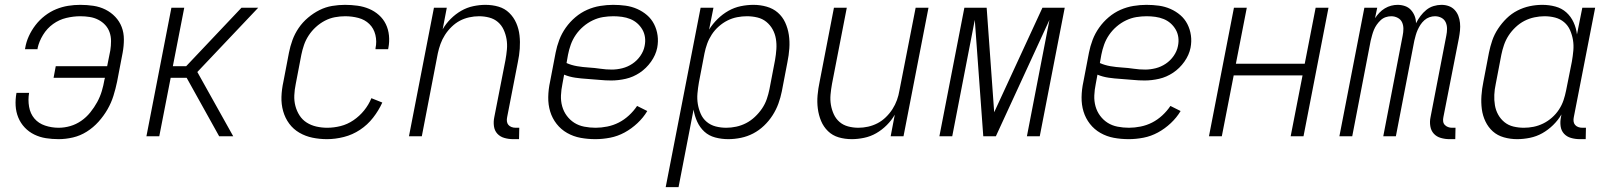

<svg xmlns="http://www.w3.org/2000/svg" viewBox="-20 -562 6640 792"><path d="M222 12Q195 12 169.5 8Q144 4 121.5 -7Q99 -18 82 -36Q65 -54 55.5 -77Q46 -100 44.5 -126Q43 -152 48 -179H100Q95 -150 100 -121.5Q105 -93 122 -73Q139 -53 166 -44Q193 -35 222 -35Q246 -35 270 -42Q294 -49 315 -63.5Q336 -78 352.5 -98.5Q369 -119 381 -141Q393 -163 400 -186.5Q407 -210 411 -234L413 -241H201L210 -289H422L435 -354Q438 -373 438 -392.5Q438 -412 432 -429Q426 -446 414 -459Q402 -472 385.5 -480.5Q369 -489 350 -492Q331 -495 311 -495Q283 -495 253.5 -488Q224 -481 199 -463Q174 -445 157.5 -418Q141 -391 135 -363V-359H83L84 -364Q88 -389 99 -413Q110 -437 126.5 -458.5Q143 -480 165 -497Q187 -514 211.5 -524Q236 -534 261 -538Q286 -542 311 -542Q339 -542 365.5 -538Q392 -534 415 -522.5Q438 -511 455.5 -492.5Q473 -474 482 -450.5Q491 -427 491 -399.5Q491 -372 486 -345L463 -225Q457 -196 448 -167Q439 -138 423.5 -111Q408 -84 386.5 -60Q365 -36 338 -19Q311 -2 281 5Q251 12 222 12Z M884 0 750 -241H684L637 0H584L687 -530H740L693 -289H748L976 -530H1045L794 -265L942 0Z M1329 12Q1298 12 1269 6Q1240 0 1215 -14.5Q1190 -29 1173 -52Q1156 -75 1148 -103.5Q1140 -132 1141 -162.5Q1142 -193 1149 -225L1172 -345Q1177 -371 1186.5 -397Q1196 -423 1212 -446.5Q1228 -470 1250.5 -489Q1273 -508 1298 -520.5Q1323 -533 1350 -537.5Q1377 -542 1403 -542Q1429 -542 1454.5 -538.5Q1480 -535 1502.5 -525.5Q1525 -516 1543 -500Q1561 -484 1571.5 -462.5Q1582 -441 1584.5 -415.5Q1587 -390 1582 -364L1581 -359H1529V-363Q1535 -391 1528.5 -418Q1522 -445 1503.5 -463Q1485 -481 1458.5 -488Q1432 -495 1404 -495Q1383 -495 1361.5 -491Q1340 -487 1320 -476.5Q1300 -466 1283 -450.5Q1266 -435 1253.5 -416Q1241 -397 1234 -376.5Q1227 -356 1223 -336L1200 -216Q1195 -192 1194 -169Q1193 -146 1198.5 -125Q1204 -104 1215.5 -86Q1227 -68 1245 -56.5Q1263 -45 1285 -40Q1307 -35 1330 -35Q1357 -35 1385 -42Q1413 -49 1438 -66Q1463 -83 1482 -106.5Q1501 -130 1512 -157L1557 -139Q1542 -106 1519 -76.5Q1496 -47 1465 -26.5Q1434 -6 1398.5 3Q1363 12 1329 12Z M2097 12Q2078 12 2060.5 7Q2043 2 2031.5 -10.5Q2020 -23 2017.5 -41.5Q2015 -60 2019 -79L2065 -314Q2069 -336 2071 -358Q2073 -380 2069.5 -400.5Q2066 -421 2057.5 -439.5Q2049 -458 2034 -471Q2019 -484 1998.5 -489.5Q1978 -495 1956 -495Q1936 -495 1915.5 -490.5Q1895 -486 1877 -476.5Q1859 -467 1843 -451.5Q1827 -436 1815.5 -418Q1804 -400 1797 -380.5Q1790 -361 1786 -342L1720 0H1667L1770 -530H1823L1806 -441Q1819 -464 1839 -484Q1859 -504 1882.5 -517.5Q1906 -531 1932 -536.5Q1958 -542 1982 -542Q2011 -542 2036.5 -534.5Q2062 -527 2080.5 -509Q2099 -491 2109.5 -467Q2120 -443 2123 -416Q2126 -389 2124 -361Q2122 -333 2116 -305L2072 -79Q2070 -70 2071 -61.5Q2072 -53 2077 -47Q2082 -41 2090 -38Q2098 -35 2107 -35H2122L2121 12Z M2436 12Q2404 12 2374.5 6.5Q2345 1 2319.5 -13.5Q2294 -28 2276 -51Q2258 -74 2249.5 -102Q2241 -130 2241.5 -161.5Q2242 -193 2249 -225L2272 -345Q2277 -371 2287 -397.5Q2297 -424 2314 -448Q2331 -472 2353.5 -491Q2376 -510 2402 -521.5Q2428 -533 2455.5 -537.5Q2483 -542 2509 -542Q2536 -542 2561 -538.5Q2586 -535 2608.5 -525Q2631 -515 2649 -499.5Q2667 -484 2678 -462.5Q2689 -441 2692.5 -416Q2696 -391 2691 -365Q2685 -335 2665.5 -307.5Q2646 -280 2619 -262Q2592 -244 2561.5 -237Q2531 -230 2502 -230Q2477 -230 2452.5 -232.5Q2428 -235 2402.5 -236.5Q2377 -238 2353 -241.5Q2329 -245 2307 -254L2300 -216Q2295 -192 2294 -168.5Q2293 -145 2299 -123.5Q2305 -102 2318 -84.5Q2331 -67 2349 -55.5Q2367 -44 2390 -39.5Q2413 -35 2437 -35Q2460 -35 2485 -40Q2510 -45 2532.5 -56.5Q2555 -68 2574.5 -86Q2594 -104 2608 -125L2650 -104Q2634 -77 2609.5 -54Q2585 -31 2556.5 -15.5Q2528 0 2497 6Q2466 12 2436 12ZM2504 -275Q2525 -275 2547 -280.5Q2569 -286 2588.5 -299Q2608 -312 2621.5 -331.5Q2635 -351 2639 -372Q2643 -391 2640.5 -408.5Q2638 -426 2629.5 -440.5Q2621 -455 2608.5 -466Q2596 -477 2580 -483.5Q2564 -490 2546 -492.5Q2528 -495 2510 -495Q2489 -495 2467.5 -491.5Q2446 -488 2425 -478Q2404 -468 2386 -452.5Q2368 -437 2355 -418Q2342 -399 2334.5 -378Q2327 -357 2323 -336L2317 -302Q2337 -293 2360.5 -289Q2384 -285 2408.5 -283.5Q2433 -282 2456.5 -278.5Q2480 -275 2504 -275Z M2726 210 2870 -530H2923L2905 -440Q2920 -464 2940.5 -484Q2961 -504 2985 -517.5Q3009 -531 3035.5 -536.5Q3062 -542 3088 -542Q3116 -542 3142.5 -534.5Q3169 -527 3188.5 -510Q3208 -493 3219 -469Q3230 -445 3234 -418Q3238 -391 3236 -362.5Q3234 -334 3228 -305L3205 -185Q3200 -160 3191 -135Q3182 -110 3167 -86.5Q3152 -63 3131.5 -43.5Q3111 -24 3087 -11.5Q3063 1 3036.5 6.5Q3010 12 2984 12Q2956 12 2930 5Q2904 -2 2885.5 -19Q2867 -36 2856 -60Q2845 -84 2841 -110L2779 210ZM2976 -35Q2996 -35 3017 -39.5Q3038 -44 3057.5 -54Q3077 -64 3094 -80Q3111 -96 3123.5 -114.5Q3136 -133 3143 -153.5Q3150 -174 3154 -194L3177 -314Q3181 -337 3182.5 -359Q3184 -381 3180.5 -402Q3177 -423 3167 -441Q3157 -459 3141 -472Q3125 -485 3104 -490Q3083 -495 3061 -495Q3041 -495 3020.5 -491Q3000 -487 2981 -477.5Q2962 -468 2945 -453Q2928 -438 2916 -419.5Q2904 -401 2897 -381.5Q2890 -362 2886 -342L2863 -222Q2859 -199 2857 -176.5Q2855 -154 2858.5 -133Q2862 -112 2870.5 -92.5Q2879 -73 2895 -59.5Q2911 -46 2932 -40.5Q2953 -35 2976 -35Z M3494 12Q3465 12 3439.5 4.5Q3414 -3 3395.5 -21Q3377 -39 3367 -63Q3357 -87 3353.5 -114Q3350 -141 3352.5 -169Q3355 -197 3361 -225L3420 -530H3473L3412 -216Q3408 -194 3406 -172Q3404 -150 3407.5 -129.5Q3411 -109 3419.5 -90.5Q3428 -72 3443 -59Q3458 -46 3478.5 -40.5Q3499 -35 3521 -35Q3541 -35 3561 -39.5Q3581 -44 3599.5 -53.5Q3618 -63 3634 -78.5Q3650 -94 3661.5 -112Q3673 -130 3680 -149.5Q3687 -169 3690 -188L3757 -530H3810L3707 0H3654L3671 -89Q3658 -66 3638 -46Q3618 -26 3594.5 -12.5Q3571 1 3544.5 6.5Q3518 12 3494 12Z M3855 0 3958 -530H4050L4081 -99L4280 -530H4372L4269 0H4216L4309 -480L4088 0H4036L4001 -480L3908 0Z M4636 12Q4604 12 4574.5 6.5Q4545 1 4519.5 -13.5Q4494 -28 4476 -51Q4458 -74 4449.5 -102Q4441 -130 4441.5 -161.5Q4442 -193 4449 -225L4472 -345Q4477 -371 4487 -397.5Q4497 -424 4514 -448Q4531 -472 4553.5 -491Q4576 -510 4602 -521.5Q4628 -533 4655.5 -537.5Q4683 -542 4709 -542Q4736 -542 4761 -538.5Q4786 -535 4808.5 -525Q4831 -515 4849 -499.5Q4867 -484 4878 -462.5Q4889 -441 4892.5 -416Q4896 -391 4891 -365Q4885 -335 4865.5 -307.5Q4846 -280 4819 -262Q4792 -244 4761.5 -237Q4731 -230 4702 -230Q4677 -230 4652.5 -232.5Q4628 -235 4602.5 -236.5Q4577 -238 4553 -241.5Q4529 -245 4507 -254L4500 -216Q4495 -192 4494 -168.5Q4493 -145 4499 -123.5Q4505 -102 4518 -84.5Q4531 -67 4549 -55.5Q4567 -44 4590 -39.5Q4613 -35 4637 -35Q4660 -35 4685 -40Q4710 -45 4732.5 -56.5Q4755 -68 4774.5 -86Q4794 -104 4808 -125L4850 -104Q4834 -77 4809.5 -54Q4785 -31 4756.5 -15.5Q4728 0 4697 6Q4666 12 4636 12ZM4704 -275Q4725 -275 4747 -280.5Q4769 -286 4788.5 -299Q4808 -312 4821.5 -331.5Q4835 -351 4839 -372Q4843 -391 4840.5 -408.5Q4838 -426 4829.5 -440.5Q4821 -455 4808.5 -466Q4796 -477 4780 -483.5Q4764 -490 4746 -492.5Q4728 -495 4710 -495Q4689 -495 4667.5 -491.5Q4646 -488 4625 -478Q4604 -468 4586 -452.5Q4568 -437 4555 -418Q4542 -399 4534.5 -378Q4527 -357 4523 -336L4517 -302Q4537 -293 4560.5 -289Q4584 -285 4608.5 -283.5Q4633 -282 4656.5 -278.5Q4680 -275 4704 -275Z M4967 0 5070 -530H5123L5078 -299H5362L5407 -530H5460L5357 0H5304L5353 -251H5069L5020 0Z M5959 12Q5941 12 5923.5 7Q5906 2 5894.5 -10.5Q5883 -23 5880 -41.5Q5877 -60 5881 -79L5946 -415Q5949 -429 5949 -443.5Q5949 -458 5943.5 -470Q5938 -482 5926 -488.5Q5914 -495 5899 -495Q5888 -495 5876.5 -491Q5865 -487 5855.5 -478.5Q5846 -470 5839.5 -460Q5833 -450 5828 -439Q5823 -428 5820 -417Q5817 -406 5814 -394L5738 0H5686L5766 -415Q5769 -429 5769 -443.5Q5769 -458 5763.5 -470Q5758 -482 5745.5 -488.5Q5733 -495 5719 -495Q5707 -495 5695.5 -491Q5684 -487 5675 -478.5Q5666 -470 5659 -460Q5652 -450 5647.5 -439Q5643 -428 5640 -417Q5637 -406 5634 -394L5558 0H5505L5608 -530H5661L5652 -487Q5660 -499 5670 -509.5Q5680 -520 5692.5 -527.5Q5705 -535 5718.5 -538.5Q5732 -542 5745 -542Q5761 -542 5775.5 -537Q5790 -532 5800 -521Q5810 -510 5815.5 -496Q5821 -482 5821 -466Q5829 -482 5839.5 -496Q5850 -510 5863.5 -521Q5877 -532 5893.5 -537Q5910 -542 5926 -542Q5942 -542 5956 -537Q5970 -532 5980 -521.5Q5990 -511 5995.5 -497Q6001 -483 6002.5 -467.5Q6004 -452 6002.5 -436.5Q6001 -421 5998 -405L5934 -79Q5932 -70 5933 -61.5Q5934 -53 5939.5 -47Q5945 -41 5953 -38Q5961 -35 5969 -35H5984L5983 12Z M6238 12Q6210 12 6183.5 4.5Q6157 -3 6138 -20Q6119 -37 6107.5 -61Q6096 -85 6092.5 -112Q6089 -139 6091 -167.5Q6093 -196 6099 -225L6122 -345Q6127 -370 6135.5 -395Q6144 -420 6159.5 -443.5Q6175 -467 6195 -486.5Q6215 -506 6239.5 -518.5Q6264 -531 6290 -536.5Q6316 -542 6342 -542Q6370 -542 6396 -535Q6422 -528 6441 -511Q6460 -494 6471 -470Q6482 -446 6485 -420L6507 -530H6560L6472 -79Q6470 -70 6471 -61.5Q6472 -53 6477 -47Q6482 -41 6490 -38Q6498 -35 6507 -35H6522L6521 12H6497Q6478 12 6460.5 7Q6443 2 6431.5 -10.5Q6420 -23 6417.5 -41.5Q6415 -60 6419 -79L6421 -90Q6407 -66 6386.5 -46Q6366 -26 6342 -12.5Q6318 1 6291 6.5Q6264 12 6238 12ZM6266 -35Q6286 -35 6306 -39Q6326 -43 6345.5 -52.5Q6365 -62 6382 -77Q6399 -92 6411 -110.5Q6423 -129 6429.5 -148.5Q6436 -168 6440 -188L6464 -308Q6468 -331 6470 -353.5Q6472 -376 6468.5 -397Q6465 -418 6456.5 -437.5Q6448 -457 6432 -470.5Q6416 -484 6395 -489.5Q6374 -495 6351 -495Q6331 -495 6309.5 -490.5Q6288 -486 6268.5 -476Q6249 -466 6232 -450Q6215 -434 6203 -415.5Q6191 -397 6184 -376.5Q6177 -356 6173 -336L6150 -216Q6145 -193 6144 -171Q6143 -149 6146.5 -128Q6150 -107 6160 -89Q6170 -71 6186 -58Q6202 -45 6223 -40Q6244 -35 6266 -35Z"/></svg>

Font: Lode Dark Term
Style: Italic
Weight: 400
Italic angle: -11°
Monospace: yes
Designer: Belleve Invis
Foundry: Belleve Invis
Version: Version 29.2.0